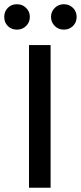

<svg xmlns="http://www.w3.org/2000/svg" viewBox="-56 -887 382 907"><path d="M67.5 -849.5Q85 -832 85 -807Q85 -782 67.5 -764.5Q50 -747 24 -747Q-2 -747 -19 -764Q-36 -781 -36 -807Q-36 -833 -19 -850Q-2 -867 24 -867Q50 -867 67.5 -849.5ZM288.5 -850Q306 -833 306 -807Q306 -781 288.5 -764Q271 -747 245.5 -747Q220 -747 202.5 -764.5Q185 -782 185 -807Q185 -832 202.5 -849.5Q220 -867 245.5 -867Q271 -867 288.5 -850ZM183 0H81V-674H183Z"/></svg>

Font: Hind Guntur Medium
Style: Regular
Weight: 500
Designer: Manushi Parikh, Hitesh Malaviya
Foundry: Indian Type Foundry
Version: Version 1.000;PS 1.0;hotconv 1.0.86;makeotf.lib2.5.63406; tt